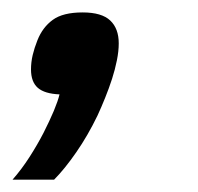

<svg xmlns="http://www.w3.org/2000/svg" viewBox="-27 -146 319 309"><path d="M-6.8 143.1Q7.8 126.5 20.5 106.7Q33.2 86.9 43 67.9Q52.7 48.8 59.6 32.5Q66.4 16.1 68.8 5.9Q44.9 4.9 33.9 -4.6Q22.9 -14.2 22.9 -34.2Q22.9 -45.9 25.6 -57.4Q28.3 -68.8 33.2 -81.1Q41.5 -102.1 57.9 -114Q74.2 -126 106 -126Q136.7 -126 150.4 -113Q164.1 -100.1 164.1 -76.2Q164.1 -63.5 161.1 -48.8Q158.2 -34.2 153.3 -19Q148.4 -3.9 142.3 11.2Q136.2 26.4 129.9 40Q114.3 72.3 95.7 99.1Q77.1 126 60.1 143.1Z"/></svg>

Font: Clear Sans Medium
Style: Italic
Weight: 500
Italic angle: -12°
Foundry: Intel Corporation
Version: Version 1.00